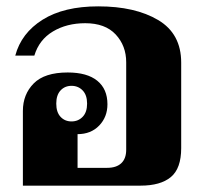

<svg xmlns="http://www.w3.org/2000/svg" viewBox="-20 -584 643 604"><path d="M52 -235Q52 -287 86 -321.5Q120 -356 193 -356Q254 -356 286 -330Q318 -304 318 -256Q318 -216 292 -189Q266 -162 224 -162V-56H317Q346 -56 361.5 -70.5Q377 -85 377 -113V-388Q377 -440 344 -475.5Q311 -511 248 -511Q190 -511 146.5 -485Q103 -459 88 -409H28Q47 -480 114 -522Q181 -564 289 -564Q405 -564 477.5 -521Q550 -478 550 -387V-118Q550 -54 517.5 -27Q485 0 422 0H52ZM254 -258Q254 -285 240 -299.5Q226 -314 205 -314Q184 -314 170.5 -299.5Q157 -285 157 -258Q157 -231 170.5 -216.5Q184 -202 205 -202Q226 -202 240 -216.5Q254 -231 254 -258Z"/></svg>

Font: Trirong ExtraBold
Style: Regular
Weight: 800
Designer: Katatrad Team
Foundry: CadsonDemak
Version: Version 1.001